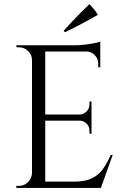

<svg xmlns="http://www.w3.org/2000/svg" viewBox="-20 -922 617 942"><path d="M202 -700V0H137V-700ZM472 -31V0H199V-31ZM429 -360V-330H199V-360ZM472 -700V-669H199V-700ZM533 -162 475 0H309L345 -31Q398 -31 431.5 -47.5Q465 -64 486 -94Q507 -124 523 -162ZM429 -332V-266H419V-281Q419 -301 405 -315.5Q391 -330 371 -330V-332ZM429 -424V-358H371V-360Q391 -361 405 -375.5Q419 -390 419 -410V-424ZM472 -672V-592H462V-610Q462 -634 445 -651.5Q428 -669 403 -670V-672ZM472 -718V-689L350 -700Q372 -700 396.5 -703Q421 -706 442 -710Q463 -714 472 -718ZM140 -73V0H60V-10Q60 -10 66.5 -10Q73 -10 73 -10Q99 -10 117.5 -28.5Q136 -47 137 -73ZM140 -627H137Q137 -653 118 -671.5Q99 -690 73 -690Q73 -690 67 -690Q61 -690 61 -690L60 -700H140ZM292 -771Q313 -794 334 -816.5Q355 -839 376.5 -860.5Q398 -882 419 -902Q430 -890 441 -877Q452 -864 460 -849Q433 -834 406 -819Q379 -804 352.5 -790.5Q326 -777 299 -764Z"/></svg>

Font: Cinzel
Style: Regular
Weight: 400
Designer: Natanael Gama
Version: Version 2.000